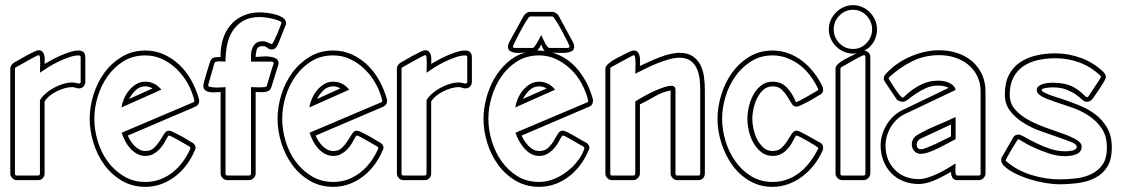

<svg xmlns="http://www.w3.org/2000/svg" viewBox="-20 -699 4363 745"><path d="M130 -485Q128 -485 115 -478.5Q102 -472 87 -463.5Q72 -455 59 -447.5Q46 -440 42 -438Q38 -436 38 -433V-26Q38 -18 45 -18H128Q135 -18 135 -26V-310Q143 -324 157.5 -336.5Q172 -349 189.5 -358.5Q207 -368 225.5 -373.5Q244 -379 260 -379Q268 -379 274.5 -377Q281 -375 288 -375Q293 -375 293 -382V-477Q293 -484 285 -484Q269 -484 248.5 -477Q228 -470 207 -460Q186 -450 167 -438Q148 -426 135 -417Q135 -421 135.5 -432.5Q136 -444 136 -455.5Q136 -467 135 -476Q134 -485 130 -485ZM153 -451Q165 -458 181.5 -467Q198 -476 216.5 -484Q235 -492 252.5 -497.5Q270 -503 284 -503Q311 -503 311 -477V-382Q311 -371 304 -363.5Q297 -356 286 -356Q279 -356 273 -358.5Q267 -361 260 -361Q246 -361 230.5 -356.5Q215 -352 200 -344.5Q185 -337 172.5 -327Q160 -317 153 -305V-26Q153 -15 146 -7.5Q139 0 128 0H45Q35 0 27.5 -8Q20 -16 20 -26V-433Q20 -439 24 -445.5Q28 -452 33 -455Q39 -458 53 -466.5Q67 -475 82 -483Q97 -491 110.5 -497.5Q124 -504 130 -504Q140 -504 145 -498Q150 -492 152 -484Q154 -476 153.5 -466.5Q153 -457 153 -451Z M451 -282Q454 -299 461.5 -316.5Q469 -334 481 -348.5Q493 -363 508.5 -372.5Q524 -382 544 -382Q581 -382 606 -351ZM544 -484Q496 -484 459.5 -461.5Q423 -439 397.5 -403Q372 -367 359 -323.5Q346 -280 346 -238Q346 -196 359 -152Q372 -108 397.5 -73Q423 -38 460 -15.5Q497 7 544 7Q575 7 601.5 -3Q628 -13 650 -30.5Q672 -48 689 -71Q706 -94 718 -121Q719 -122 719 -125L716 -130Q712 -132 700 -139Q688 -146 675 -153.5Q662 -161 650.5 -167Q639 -173 636 -173Q633 -173 631 -169Q624 -156 616 -142.5Q608 -129 597.5 -118.5Q587 -108 574 -101Q561 -94 544 -94Q526 -94 511 -102.5Q496 -111 484.5 -124Q473 -137 465 -153Q457 -169 452 -184L730 -302Q734 -304 734 -306V-310Q726 -343 709 -374Q692 -405 667 -429.5Q642 -454 611 -469Q580 -484 544 -484ZM544 -503Q584 -503 618 -487Q652 -471 678.5 -445Q705 -419 723.5 -385Q742 -351 752 -315Q753 -313 753 -308Q753 -292 738 -285L476 -173Q480 -163 486.5 -152.5Q493 -142 502 -133Q511 -124 521.5 -118.5Q532 -113 544 -113Q565 -113 578 -125.5Q591 -138 600 -152.5Q609 -167 617 -179.5Q625 -192 636 -192Q641 -192 653.5 -186Q666 -180 680 -172.5Q694 -165 706.5 -157Q719 -149 725 -146L724 -147Q730 -144 734.5 -138.5Q739 -133 739 -126Q739 -121 735 -113V-114Q723 -85 704 -59.5Q685 -34 660.5 -15Q636 4 606.5 15Q577 26 544 26Q493 26 452.5 2Q412 -22 384.5 -60Q357 -98 342.5 -145Q328 -192 328 -238Q328 -284 342.5 -331Q357 -378 384.5 -416Q412 -454 452.5 -478.5Q493 -503 544 -503ZM572 -356Q558 -364 544 -364Q522 -364 506 -348.5Q490 -333 481 -315Z M862 0Q852 0 844 -8Q836 -16 836 -26V-342Q828 -342 816.5 -341Q805 -340 794.5 -341.5Q784 -343 776.5 -348.5Q769 -354 769 -367Q769 -371 772.5 -384Q776 -397 780.5 -412Q785 -427 789 -440Q793 -453 795 -459Q800 -474 811.5 -476Q823 -478 836 -478Q835 -514 844.5 -545.5Q854 -577 873.5 -600.5Q893 -624 922 -637.5Q951 -651 989 -651Q999 -651 1016 -649Q1033 -647 1049.5 -642.5Q1066 -638 1078 -630Q1090 -622 1090 -609Q1090 -602 1087 -598L1088 -601L1058 -525V-526Q1055 -518 1049 -512.5Q1043 -507 1035 -507Q1025 -507 1017.5 -513.5Q1010 -520 999 -520Q980 -520 976 -506Q972 -492 972 -478Q980 -478 995 -479.5Q1010 -481 1024.5 -479.5Q1039 -478 1050 -472.5Q1061 -467 1061 -453Q1061 -450 1059 -444V-445L1033 -361Q1030 -351 1023 -347Q1016 -343 1007 -342Q998 -341 988.5 -341.5Q979 -342 972 -342V-26Q972 -16 964 -8Q956 0 946 0ZM946 -18Q954 -18 954 -26V-361Q958 -361 967.5 -360.5Q977 -360 987.5 -360Q998 -360 1006 -361Q1014 -362 1015 -366Q1016 -368 1020 -382Q1024 -396 1029 -412Q1034 -430 1042 -452Q1042 -460 1034 -460H954V-485Q954 -507 965 -523Q976 -539 999 -539Q1010 -539 1020.5 -533.5Q1031 -528 1034 -528Q1037 -528 1043 -540Q1049 -552 1055.5 -567Q1062 -582 1067 -595.5Q1072 -609 1072 -612Q1070 -616 1059 -620Q1048 -624 1034 -627Q1020 -630 1007 -631.5Q994 -633 989 -633Q950 -633 924.5 -618.5Q899 -604 883 -579.5Q867 -555 861 -524Q855 -493 855 -460Q852 -460 845 -460.5Q838 -461 831 -461Q824 -461 818.5 -459.5Q813 -458 812 -454L788 -370Q786 -364 794.5 -362Q803 -360 815 -359.5Q827 -359 839 -360Q851 -361 855 -361V-26Q855 -18 862 -18Z M1180 -282Q1183 -299 1190.5 -316.5Q1198 -334 1210 -348.5Q1222 -363 1237.5 -372.5Q1253 -382 1273 -382Q1310 -382 1335 -351ZM1273 -484Q1225 -484 1188.5 -461.5Q1152 -439 1126.5 -403Q1101 -367 1088 -323.5Q1075 -280 1075 -238Q1075 -196 1088 -152Q1101 -108 1126.5 -73Q1152 -38 1189 -15.5Q1226 7 1273 7Q1304 7 1330.5 -3Q1357 -13 1379 -30.5Q1401 -48 1418 -71Q1435 -94 1447 -121Q1448 -122 1448 -125L1445 -130Q1441 -132 1429 -139Q1417 -146 1404 -153.5Q1391 -161 1379.5 -167Q1368 -173 1365 -173Q1362 -173 1360 -169Q1353 -156 1345 -142.5Q1337 -129 1326.5 -118.5Q1316 -108 1303 -101Q1290 -94 1273 -94Q1255 -94 1240 -102.5Q1225 -111 1213.5 -124Q1202 -137 1194 -153Q1186 -169 1181 -184L1459 -302Q1463 -304 1463 -306V-310Q1455 -343 1438 -374Q1421 -405 1396 -429.5Q1371 -454 1340 -469Q1309 -484 1273 -484ZM1273 -503Q1313 -503 1347 -487Q1381 -471 1407.5 -445Q1434 -419 1452.5 -385Q1471 -351 1481 -315Q1482 -313 1482 -308Q1482 -292 1467 -285L1205 -173Q1209 -163 1215.5 -152.5Q1222 -142 1231 -133Q1240 -124 1250.5 -118.5Q1261 -113 1273 -113Q1294 -113 1307 -125.5Q1320 -138 1329 -152.5Q1338 -167 1346 -179.5Q1354 -192 1365 -192Q1370 -192 1382.5 -186Q1395 -180 1409 -172.5Q1423 -165 1435.5 -157Q1448 -149 1454 -146L1453 -147Q1459 -144 1463.5 -138.5Q1468 -133 1468 -126Q1468 -121 1464 -113V-114Q1452 -85 1433 -59.5Q1414 -34 1389.5 -15Q1365 4 1335.5 15Q1306 26 1273 26Q1222 26 1181.5 2Q1141 -22 1113.5 -60Q1086 -98 1071.5 -145Q1057 -192 1057 -238Q1057 -284 1071.5 -331Q1086 -378 1113.5 -416Q1141 -454 1181.5 -478.5Q1222 -503 1273 -503ZM1301 -356Q1287 -364 1273 -364Q1251 -364 1235 -348.5Q1219 -333 1210 -315Z M1630 -485Q1628 -485 1615 -478.5Q1602 -472 1587 -463.5Q1572 -455 1559 -447.5Q1546 -440 1542 -438Q1538 -436 1538 -433V-26Q1538 -18 1545 -18H1628Q1635 -18 1635 -26V-310Q1643 -324 1657.5 -336.5Q1672 -349 1689.5 -358.5Q1707 -368 1725.5 -373.5Q1744 -379 1760 -379Q1768 -379 1774.5 -377Q1781 -375 1788 -375Q1793 -375 1793 -382V-477Q1793 -484 1785 -484Q1769 -484 1748.5 -477Q1728 -470 1707 -460Q1686 -450 1667 -438Q1648 -426 1635 -417Q1635 -421 1635.5 -432.5Q1636 -444 1636 -455.5Q1636 -467 1635 -476Q1634 -485 1630 -485ZM1653 -451Q1665 -458 1681.5 -467Q1698 -476 1716.5 -484Q1735 -492 1752.5 -497.5Q1770 -503 1784 -503Q1811 -503 1811 -477V-382Q1811 -371 1804 -363.5Q1797 -356 1786 -356Q1779 -356 1773 -358.5Q1767 -361 1760 -361Q1746 -361 1730.5 -356.5Q1715 -352 1700 -344.5Q1685 -337 1672.5 -327Q1660 -317 1653 -305V-26Q1653 -15 1646 -7.5Q1639 0 1628 0H1545Q1535 0 1527.5 -8Q1520 -16 1520 -26V-433Q1520 -439 1524 -445.5Q1528 -452 1533 -455Q1539 -458 1553 -466.5Q1567 -475 1582 -483Q1597 -491 1610.5 -497.5Q1624 -504 1630 -504Q1640 -504 1645 -498Q1650 -492 1652 -484Q1654 -476 1653.5 -466.5Q1653 -457 1653 -451Z M2205 -532H2204Q2208 -527 2208 -518Q2208 -505 2197.5 -500Q2187 -495 2173.5 -494Q2160 -493 2145.5 -494Q2131 -495 2124 -495Q2186 -475 2225 -425.5Q2264 -376 2280 -315Q2281 -313 2281 -308Q2281 -291 2266 -285L2004 -173Q2008 -163 2015 -152.5Q2022 -142 2030.5 -133Q2039 -124 2049.5 -118.5Q2060 -113 2072 -113Q2094 -113 2107 -125.5Q2120 -138 2128.5 -152.5Q2137 -167 2144.5 -179.5Q2152 -192 2164 -192Q2169 -192 2181.5 -186Q2194 -180 2208 -172Q2222 -164 2234.5 -156.5Q2247 -149 2253 -146L2252 -147Q2258 -144 2262.5 -138.5Q2267 -133 2267 -126Q2267 -121 2263 -113V-114Q2251 -85 2232 -59.5Q2213 -34 2188.5 -15Q2164 4 2134.5 15Q2105 26 2072 26Q2021 26 1980.5 2Q1940 -22 1912.5 -60Q1885 -98 1870.5 -145Q1856 -192 1856 -238Q1856 -275 1866.5 -316Q1877 -357 1897.5 -393Q1918 -429 1948.5 -456.5Q1979 -484 2018 -495Q2011 -495 1999.5 -494Q1988 -493 1977.5 -494.5Q1967 -496 1959 -501Q1951 -506 1951 -518Q1951 -527 1955 -532H1954L2013 -639Q2016 -644 2023 -648.5Q2030 -653 2036 -653H2124Q2130 -653 2137 -648.5Q2144 -644 2147 -639ZM2072 -484Q2024 -484 1987.5 -461.5Q1951 -439 1926 -403Q1901 -367 1888 -323.5Q1875 -280 1875 -238Q1875 -196 1888 -152.5Q1901 -109 1926 -73.5Q1951 -38 1987.5 -15.5Q2024 7 2072 7Q2100 7 2127 -3.5Q2154 -14 2177.5 -31.5Q2201 -49 2219.5 -72Q2238 -95 2247 -121Q2248 -123 2247.5 -123.5Q2247 -124 2247 -125Q2247 -128 2244 -130Q2240 -132 2228 -139Q2216 -146 2203 -153.5Q2190 -161 2179 -167Q2168 -173 2165 -173Q2161 -173 2159 -169Q2152 -156 2144 -142.5Q2136 -129 2125.5 -118.5Q2115 -108 2102 -101Q2089 -94 2072 -94Q2054 -94 2039.5 -102.5Q2025 -111 2013.5 -124.5Q2002 -138 1993.5 -153.5Q1985 -169 1980 -184L2259 -302Q2262 -303 2262 -306V-310Q2254 -343 2237 -374.5Q2220 -406 2195 -430Q2170 -454 2139 -469Q2108 -484 2072 -484ZM2124 -635H2036Q2033 -635 2022 -617.5Q2011 -600 1999.5 -578.5Q1988 -557 1979 -538.5Q1970 -520 1970 -519Q1970 -513 1977 -513H2047Q2050 -513 2055 -519.5Q2060 -526 2065 -534.5Q2070 -543 2074 -551.5Q2078 -560 2080 -563Q2082 -560 2085.5 -551.5Q2089 -543 2093.5 -534.5Q2098 -526 2103 -519.5Q2108 -513 2112 -513H2182Q2190 -513 2190 -520Q2190 -521 2181 -539.5Q2172 -558 2160.5 -579Q2149 -600 2138 -617.5Q2127 -635 2124 -635ZM1979 -282Q1982 -299 1989.5 -316.5Q1997 -334 2009 -348.5Q2021 -363 2036.5 -372.5Q2052 -382 2072 -382Q2109 -382 2134 -351ZM2101 -356Q2087 -364 2072 -364Q2050 -364 2034 -348.5Q2018 -333 2009 -315ZM2094 -501Q2090 -503 2086 -512.5Q2082 -522 2080 -526Q2077 -520 2073.5 -514Q2070 -508 2065 -503Q2073 -503 2079.5 -502.5Q2086 -502 2094 -501Z M2463 -443Q2478 -450 2497.5 -459Q2517 -468 2537.5 -476Q2558 -484 2578.5 -489Q2599 -494 2616 -494Q2648 -494 2667.5 -481Q2687 -468 2697.5 -447.5Q2708 -427 2711.5 -401.5Q2715 -376 2715 -350V-26Q2715 -15 2708 -7.5Q2701 0 2690 0H2608Q2598 0 2590 -8Q2582 -16 2582 -26V-348Q2550 -342 2521 -325Q2492 -308 2463 -294V-26Q2463 -16 2455 -8Q2447 0 2437 0H2354Q2344 0 2336.5 -8Q2329 -16 2329 -26V-433Q2329 -442 2341.5 -452.5Q2354 -463 2370.5 -472Q2387 -481 2403 -488.5Q2419 -496 2426 -500L2425 -499Q2433 -503 2438 -503Q2450 -503 2455 -496.5Q2460 -490 2462 -480.5Q2464 -471 2463.5 -460.5Q2463 -450 2463 -443ZM2438 -485Q2437 -485 2424.5 -478Q2412 -471 2396.5 -463Q2381 -455 2367.5 -447Q2354 -439 2351 -438Q2350 -438 2349 -436Q2348 -434 2348 -433V-26Q2348 -18 2354 -18H2437Q2445 -18 2445 -26V-306Q2450 -308 2454.5 -311Q2459 -314 2464 -317Q2474 -323 2490 -331.5Q2506 -340 2523 -347.5Q2540 -355 2556.5 -360.5Q2573 -366 2585 -366Q2601 -366 2601 -350V-26Q2601 -18 2608 -18H2690Q2697 -18 2697 -26V-350Q2697 -371 2694.5 -393Q2692 -415 2683.5 -433.5Q2675 -452 2659 -463.5Q2643 -475 2616 -475Q2598 -475 2575 -468.5Q2552 -462 2528.5 -452.5Q2505 -443 2483 -432Q2461 -421 2445 -413Q2445 -417 2445.5 -429Q2446 -441 2446 -453.5Q2446 -466 2444.5 -475.5Q2443 -485 2438 -485Z M2978 -484Q2931 -484 2894.5 -461Q2858 -438 2833 -402.5Q2808 -367 2795 -323.5Q2782 -280 2782 -238Q2782 -196 2795 -152.5Q2808 -109 2833 -73.5Q2858 -38 2894.5 -15.5Q2931 7 2978 7Q3009 7 3035.5 -3Q3062 -13 3084 -30.5Q3106 -48 3123.5 -71.5Q3141 -95 3154 -121Q3155 -122 3155 -125Q3155 -126 3143 -134Q3131 -142 3116 -150.5Q3101 -159 3087.5 -166Q3074 -173 3071 -173Q3068 -173 3066 -169Q3059 -155 3051 -141.5Q3043 -128 3032.5 -117.5Q3022 -107 3009 -100.5Q2996 -94 2978 -94Q2952 -94 2933.5 -109Q2915 -124 2903 -145.5Q2891 -167 2885.5 -192Q2880 -217 2880 -238Q2880 -259 2885.5 -284Q2891 -309 2903 -331Q2915 -353 2933.5 -367.5Q2952 -382 2978 -382Q3012 -382 3033 -359.5Q3054 -337 3066 -308Q3068 -303 3071 -303Q3072 -303 3084 -309Q3096 -315 3109.5 -323Q3123 -331 3135.5 -338Q3148 -345 3151 -347Q3155 -349 3155 -352Q3155 -353 3154.5 -353.5Q3154 -354 3154 -355Q3142 -381 3124.5 -404.5Q3107 -428 3084.5 -445.5Q3062 -463 3035 -473.5Q3008 -484 2978 -484ZM2978 -503Q3010 -503 3039.5 -492Q3069 -481 3093.5 -462Q3118 -443 3138 -417.5Q3158 -392 3171 -364Q3174 -358 3174 -351Q3174 -337 3160 -330L3161 -331Q3155 -328 3142.5 -320Q3130 -312 3115.5 -304.5Q3101 -297 3088.5 -291Q3076 -285 3071 -285Q3059 -285 3051.5 -297.5Q3044 -310 3035 -324.5Q3026 -339 3013 -351.5Q3000 -364 2978 -364Q2957 -364 2942 -350.5Q2927 -337 2917.5 -317.5Q2908 -298 2903.5 -276Q2899 -254 2899 -238Q2899 -221 2903.5 -199.5Q2908 -178 2917.5 -159Q2927 -140 2942 -126.5Q2957 -113 2978 -113Q3000 -113 3013 -125.5Q3026 -138 3035 -152.5Q3044 -167 3052 -179.5Q3060 -192 3071 -192Q3076 -192 3088.5 -186Q3101 -180 3115 -172Q3129 -164 3142 -156.5Q3155 -149 3161 -146L3160 -147Q3174 -140 3174 -126Q3174 -119 3171 -113Q3158 -84 3138.5 -59Q3119 -34 3094 -15Q3069 4 3039.5 15Q3010 26 2978 26Q2927 26 2887 2Q2847 -22 2820 -60.5Q2793 -99 2778.5 -146Q2764 -193 2764 -238Q2764 -283 2778.5 -330.5Q2793 -378 2820 -416Q2847 -454 2887 -478.5Q2927 -503 2978 -503Z M3290 -491Q3271 -491 3254 -498.5Q3237 -506 3224 -519Q3211 -532 3203.5 -549Q3196 -566 3196 -585Q3196 -604 3203.5 -621Q3211 -638 3224 -651Q3237 -664 3254 -671.5Q3271 -679 3290 -679Q3309 -679 3326 -671.5Q3343 -664 3355.5 -651Q3368 -638 3375.5 -621Q3383 -604 3383 -585Q3383 -559 3370 -536.5Q3357 -514 3334 -503Q3357 -498 3357 -477V-26Q3357 -16 3349 -8Q3341 0 3331 0H3248Q3238 0 3230 -8Q3222 -16 3222 -26V-433Q3222 -442 3232.5 -451.5Q3243 -461 3257 -468.5Q3271 -476 3284.5 -482.5Q3298 -489 3304 -492Q3299 -491 3290 -491ZM3338 -477Q3338 -485 3332 -485Q3330 -485 3317 -478.5Q3304 -472 3289 -463.5Q3274 -455 3261 -447.5Q3248 -440 3244 -438L3241 -433V-26Q3241 -18 3248 -18H3331Q3338 -18 3338 -26ZM3290 -509Q3321 -509 3342.5 -532Q3364 -555 3364 -585Q3364 -615 3342.5 -638Q3321 -661 3290 -661Q3259 -661 3237 -638.5Q3215 -616 3215 -585Q3215 -554 3237 -531.5Q3259 -509 3290 -509Z M3688 -159Q3676 -153 3658.5 -143.5Q3641 -134 3622 -124.5Q3603 -115 3584.5 -108.5Q3566 -102 3553 -102Q3537 -102 3527.5 -113Q3518 -124 3518 -139Q3518 -151 3524.5 -161Q3531 -171 3542 -177Q3577 -197 3614.5 -212.5Q3652 -228 3688 -245ZM3785 -343Q3785 -377 3772 -403.5Q3759 -430 3737 -448Q3715 -466 3686 -475.5Q3657 -485 3625 -485Q3568 -485 3520 -461.5Q3472 -438 3431 -400Q3428 -397 3428 -395Q3429 -392 3436.5 -380Q3444 -368 3453 -354.5Q3462 -341 3470.5 -330.5Q3479 -320 3482 -320L3487 -322Q3513 -349 3547.5 -367.5Q3582 -386 3620 -386Q3629 -386 3640 -384.5Q3651 -383 3661 -378.5Q3671 -374 3678.5 -367Q3686 -360 3688 -350L3488 -255Q3472 -247 3458.5 -234Q3445 -221 3435.5 -204.5Q3426 -188 3421 -170Q3416 -152 3416 -135Q3416 -77 3452 -40.5Q3488 -4 3546 -4Q3562 -4 3581.5 -10.5Q3601 -17 3620 -26Q3639 -35 3656.5 -45.5Q3674 -56 3688 -65Q3688 -62 3687.5 -54Q3687 -46 3687 -38Q3687 -30 3688.5 -24Q3690 -18 3695 -18H3778Q3785 -18 3785 -26ZM3804 -26Q3804 -16 3796 -8Q3788 0 3778 0H3695Q3681 0 3675.5 -10Q3670 -20 3670 -32Q3657 -25 3641.5 -16.5Q3626 -8 3610 -1Q3594 6 3577.5 10.5Q3561 15 3546 15Q3513 15 3485.5 4Q3458 -7 3438.5 -27Q3419 -47 3408 -74.5Q3397 -102 3397 -135Q3397 -155 3403 -175.5Q3409 -196 3420 -214.5Q3431 -233 3446.5 -247.5Q3462 -262 3480 -271L3661 -358Q3652 -363 3641.5 -365Q3631 -367 3620 -367Q3594 -367 3572.5 -357Q3551 -347 3534 -335.5Q3517 -324 3504.5 -314Q3492 -304 3484 -304Q3479 -304 3470.5 -306.5Q3462 -309 3459 -314L3414 -381Q3409 -388 3409 -395Q3409 -404 3418 -413Q3456 -455 3512.5 -479.5Q3569 -504 3625 -504Q3661 -504 3693.5 -493.5Q3726 -483 3750.5 -462.5Q3775 -442 3789.5 -412Q3804 -382 3804 -343ZM3670 -216 3634 -199 3552 -161Q3546 -158 3541.5 -152Q3537 -146 3537 -139Q3537 -120 3553 -120Q3562 -120 3578 -126.5Q3594 -133 3611.5 -141Q3629 -149 3645 -157.5Q3661 -166 3670 -170Z M4063 -378Q4106 -378 4134 -366.5Q4162 -355 4192 -325Q4195 -322 4198 -322Q4200 -322 4201.5 -323.5Q4203 -325 4204 -326Q4206 -329 4213.5 -340.5Q4221 -352 4229.5 -364.5Q4238 -377 4245 -388Q4252 -399 4252 -400Q4252 -403 4249 -406Q4213 -440 4168.5 -456.5Q4124 -473 4075 -473Q4040 -473 4008 -466Q3976 -459 3951.5 -442.5Q3927 -426 3912.5 -399Q3898 -372 3898 -332Q3898 -298 3918.5 -274.5Q3939 -251 3970 -234Q4001 -217 4037.5 -204Q4074 -191 4105 -180Q4136 -169 4156.5 -157Q4177 -145 4177 -130Q4177 -118 4170.5 -110.5Q4164 -103 4154 -99.5Q4144 -96 4133 -94.5Q4122 -93 4113 -93Q4082 -93 4050.5 -103.5Q4019 -114 3993 -126Q3967 -138 3950 -148.5Q3933 -159 3931 -159Q3930 -159 3922 -146.5Q3914 -134 3905 -119Q3896 -104 3889 -91Q3882 -78 3882 -77Q3882 -76 3883.5 -74.5Q3885 -73 3886 -72Q3927 -37 3982.5 -20Q4038 -3 4091 -3Q4123 -3 4156 -7Q4189 -11 4215.5 -24Q4242 -37 4258.5 -61Q4275 -85 4275 -126Q4275 -171 4255 -200.5Q4235 -230 4204.5 -250Q4174 -270 4139 -282Q4104 -294 4073.5 -304Q4043 -314 4023 -324.5Q4003 -335 4003 -350Q4003 -359 4010 -364.5Q4017 -370 4026.5 -373Q4036 -376 4046.5 -377Q4057 -378 4063 -378ZM4063 -360Q4061 -360 4054 -359.5Q4047 -359 4040 -358Q4033 -357 4027.5 -355Q4022 -353 4022 -350Q4022 -345 4032 -340Q4042 -335 4055 -330Q4068 -325 4080 -321.5Q4092 -318 4095 -317Q4131 -305 4167 -290.5Q4203 -276 4231 -254.5Q4259 -233 4276.5 -202Q4294 -171 4294 -126Q4294 -80 4276.5 -52Q4259 -24 4230 -9Q4201 6 4164.5 11Q4128 16 4091 16Q4067 16 4036.5 11Q4006 6 3975.5 -3.5Q3945 -13 3918 -26.5Q3891 -40 3874 -57Q3865 -66 3865 -79Q3865 -85 3868 -91V-90L3910 -163L3909 -162Q3916 -177 3932 -177Q3939 -177 3956.5 -167Q3974 -157 3999 -144.5Q4024 -132 4053.5 -122Q4083 -112 4113 -112Q4117 -112 4125 -112.5Q4133 -113 4140 -114.5Q4147 -116 4152.5 -119.5Q4158 -123 4158 -130Q4158 -139 4137.5 -147.5Q4117 -156 4086 -166.5Q4055 -177 4018.5 -190Q3982 -203 3951 -222.5Q3920 -242 3899.5 -268.5Q3879 -295 3879 -332Q3879 -377 3894.5 -407.5Q3910 -438 3937 -456.5Q3964 -475 3999.5 -483.5Q4035 -492 4075 -492Q4126 -492 4175 -474Q4224 -456 4261 -420Q4265 -416 4268 -411Q4271 -406 4271 -400Q4271 -395 4264.5 -383.5Q4258 -372 4249 -358.5Q4240 -345 4231.5 -333Q4223 -321 4220 -316V-317Q4212 -304 4197 -304Q4188 -304 4179 -312.5Q4170 -321 4155.5 -331.5Q4141 -342 4119 -351Q4097 -360 4063 -360Z"/></svg>

Font: RonaldsonGothicLicht
Style: Regular
Weight: 400
Designer: Mr. Robertson for MacKellar, Smiths & Jordan Co. Philadelphia
Foundry: CAT-Fonts Peter Wiegel
Version: 1.000